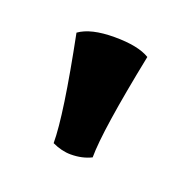

<svg xmlns="http://www.w3.org/2000/svg" viewBox="-52 -724 274 282"><g transform="rotate(20 85.0 -583.0)"><path d="M54 -498Q54 -542 30 -662Q48 -675 85 -675Q122 -675 140 -664Q115 -540 115 -498Q101 -491 83 -491Q69 -491 54 -498Z"/></g></svg>

Font: Bubblegum Sans
Style: Regular
Weight: 400
Designer: Angel Koziupa and Alejandro Paul
Foundry: Angel Koziupa and Alejandro Paul
Version: Version 1.001